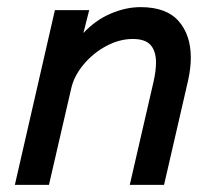

<svg xmlns="http://www.w3.org/2000/svg" viewBox="-20 -516 599 536"><path d="M133.3 -487.8H229L212.9 -423.8Q246.1 -459.5 288.6 -477.8Q331.1 -496.1 372.6 -496.1Q444.3 -496.1 478.5 -457.3Q512.7 -418.5 512.7 -355Q512.7 -325.7 504.9 -290.5L438 0H342.3L408.7 -288.1Q415.5 -317.9 415.5 -341.8Q415.5 -373 400.6 -390.1Q385.7 -407.2 350.6 -407.2Q313.5 -407.2 276.6 -387.5Q239.7 -367.7 213.1 -335.7Q186.5 -303.7 178.7 -268.6L116.7 0H21.5Z"/></svg>

Font: Acari Sans Medium
Style: Italic
Weight: 500
Italic angle: -13°
Designer: Alfredo Marco Pradil and Stefan Peev
Foundry: Hanken Design Co.
Version: Version 1.045